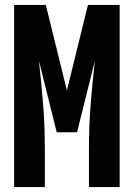

<svg xmlns="http://www.w3.org/2000/svg" viewBox="-20 -755 540 775"><path d="M37 0V-735H165L250 -390L335 -735H463V0H339V-147Q339 -193 340.5 -238.5Q342 -284 345.5 -329Q349 -374 353.5 -419.5Q358 -465 363 -510L291 -221H209L137 -510Q142 -465 146.5 -419.5Q151 -374 154.5 -329Q158 -284 159.5 -238.5Q161 -193 161 -147V0Z"/></svg>

Font: Iosevka Heavy
Style: Regular
Weight: 900
Monospace: yes
Designer: Belleve Invis
Foundry: Belleve Invis
Version: Version 32.5.0; ttfautohint (v1.8.4)